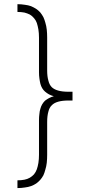

<svg xmlns="http://www.w3.org/2000/svg" viewBox="-20 -831 440 940"><path d="M315.4 -352.5Q315.4 -351.6 315.4 -351.6Q293.9 -351.6 276.4 -353.5Q258.8 -355.5 245.1 -359.4Q230.5 -363.3 219.7 -369.1Q209 -375 200.2 -382.8Q192.4 -389.6 186.5 -399.4Q180.7 -409.2 177.7 -420.9Q174.8 -432.6 172.9 -447.3Q170.9 -460.9 170.9 -477.5Q170.9 -534.2 170.9 -646.5Q170.9 -668.9 168 -686.5Q165 -704.1 160.2 -718.8Q155.3 -732.4 146.5 -742.2Q137.7 -752.9 126 -759.8Q114.3 -765.6 99.6 -769.5Q84 -772.5 65.4 -772.5Q65.4 -785.2 65.4 -810.5Q84 -810.5 101.6 -807.6Q118.2 -805.7 131.8 -800.8Q145.5 -794.9 156.2 -788.1Q168 -780.3 176.8 -770.5Q185.5 -759.8 192.4 -747.1Q198.2 -734.4 202.1 -719.7Q207 -704.1 209 -685.5Q210.9 -668 210.9 -647.5Q210.9 -593.8 210.9 -486.3Q210.9 -457 216.8 -436.5Q221.7 -416 233.4 -404.3Q244.1 -393.6 264.6 -387.7Q285.2 -381.8 315.4 -381.8Q315.4 -374 315.4 -367.2Q315.4 -359.4 315.4 -352.5ZM335 -338.9Q307.6 -338.9 253.9 -338.9Q253.9 -353.5 253.9 -381.8Q281.2 -381.8 335 -381.8Q335 -371.1 335 -360.4Q335 -349.6 335 -338.9ZM65.4 89.8Q65.4 89.8 65.4 89.8Q65.4 77.1 65.4 51.8Q84 51.8 99.6 48.8Q114.3 45.9 126 39.1Q137.7 32.2 146.5 22.5Q155.3 11.7 160.2 -2Q165 -15.6 168 -33.2Q170.9 -51.8 170.9 -73.2Q170.9 -129.9 170.9 -243.2Q170.9 -258.8 172.9 -273.4Q173.8 -287.1 177.7 -298.8Q180.7 -310.5 186.5 -320.3Q192.4 -330.1 200.2 -337.9Q209 -344.7 219.7 -350.6Q230.5 -356.4 245.1 -360.4Q258.8 -364.3 276.4 -366.2Q293.9 -368.2 315.4 -368.2Q315.4 -358.4 315.4 -338.9Q285.2 -338.9 264.6 -333Q244.1 -327.1 233.4 -315.4Q221.7 -304.7 216.8 -284.2Q210.9 -263.7 210.9 -233.4Q210.9 -179.7 210.9 -73.2Q210.9 -52.7 209 -34.2Q207 -16.6 202.1 -1Q198.2 14.6 192.4 27.3Q185.5 40 176.8 49.8Q168 59.6 157.2 67.4Q145.5 75.2 131.8 80.1Q118.2 85 101.6 86.9Q84 89.8 65.4 89.8Z"/></svg>

Font: No Time for a New Roman
Style: XXL
Weight: 400
Monospace: yes
Designer: Arthur Shnapir
Foundry: Arthur Shnapir
Version: Version_01